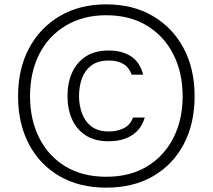

<svg xmlns="http://www.w3.org/2000/svg" viewBox="-20 -735 977 882"><path d="M468 127Q344 127 253 74Q162 21 112.5 -73.5Q63 -168 63 -293Q63 -419 113.5 -513.5Q164 -608 255 -661.5Q346 -715 468 -715Q591 -715 682 -661.5Q773 -608 823.5 -513.5Q874 -419 874 -293Q874 -168 824.5 -73.5Q775 21 684 74Q593 127 468 127ZM468 77Q577 77 655.5 29.5Q734 -18 776.5 -101.5Q819 -185 819 -293Q819 -402 776 -486Q733 -570 654.5 -617.5Q576 -665 468 -665Q362 -665 282.5 -617.5Q203 -570 160.5 -486.5Q118 -403 118 -293Q118 -185 160.5 -101Q203 -17 281.5 30Q360 77 468 77ZM479 -86Q416 -86 374 -113Q332 -140 311 -187Q290 -234 290 -294Q290 -354 311 -401Q332 -448 374 -475.5Q416 -503 479 -503Q539 -503 580 -477.5Q621 -452 638 -392H585Q572 -427 545 -442Q518 -457 481 -457Q430 -457 400 -434.5Q370 -412 356.5 -375Q343 -338 343 -294Q343 -251 357 -213.5Q371 -176 401 -153.5Q431 -131 480 -131Q517 -131 547.5 -145.5Q578 -160 591 -195H645Q634 -157 610 -133Q586 -109 553 -97.5Q520 -86 479 -86Z"/></svg>

Font: Onest ExtraLight
Style: Regular
Weight: 250
Designer: Dmitri Voloshin, Andrey Kudryavtsev
Foundry: Dmitri Voloshin, Andrey Kudryavtsev
Version: Version 1.000;gftools[0.9.33]